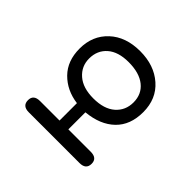

<svg xmlns="http://www.w3.org/2000/svg" viewBox="-71 -836 1143 1143"><g transform="rotate(-45 500.0 -265.0)"><path d="M243.2 -314.5H389.6Q402.3 -410.2 464.8 -471.7Q527.3 -533.2 630.9 -533.2Q739.3 -533.2 807.1 -460.4Q875 -387.7 875 -266.6Q875 -148.4 808.6 -72.8Q742.2 2.9 630.9 2.9Q522.5 2.9 460 -61.5Q397.5 -126 386.7 -240.2H243.2V-51.8Q243.2 2.9 196.3 2.9Q148.4 2.9 148.4 -51.8V-478.5Q148.4 -533.2 196.3 -533.2Q243.2 -533.2 243.2 -478.5ZM628.9 -451.2Q563.5 -451.2 521 -402.3Q478.5 -353.5 478.5 -265.6Q478.5 -175.8 521 -127.4Q563.5 -79.1 630.9 -79.1Q700.2 -79.1 740.2 -128.9Q780.3 -178.7 780.3 -269.5Q780.3 -356.4 738.8 -403.8Q697.3 -451.2 628.9 -451.2Z"/></g></svg>

Font: MotoyaLMaru
Style: W3 mono
Weight: 400
Version: Version 1.01